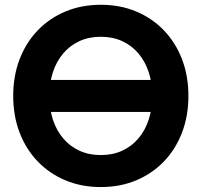

<svg xmlns="http://www.w3.org/2000/svg" viewBox="-20 -755 828 788"><path d="M683.6 -295.7V-427H102V-295.7ZM182.6 -361.3Q182.6 -414.5 197.2 -458.8Q211.7 -503.1 239.4 -535.7Q267 -568.3 306 -586.2Q344.9 -604.1 393.8 -604.1Q442.6 -604.1 481.5 -586.2Q520.5 -568.3 548.1 -535.7Q575.8 -503.1 590.3 -458.8Q604.9 -414.5 604.9 -361.3Q604.9 -308.2 590.3 -263.9Q575.8 -219.5 548.1 -187Q520.5 -154.4 481.5 -136.5Q442.6 -118.6 393.8 -118.6Q344.9 -118.6 306 -136.5Q267 -154.4 239.4 -187Q211.7 -219.5 197.2 -263.9Q182.6 -308.2 182.6 -361.3ZM34.2 -361.3Q34.2 -279.6 60.3 -211.2Q86.4 -142.9 134.5 -92.7Q182.6 -42.5 248.5 -14.9Q314.5 12.7 393.8 12.7Q473.3 12.7 539.1 -14.9Q604.9 -42.5 653 -92.7Q701.1 -142.9 727.2 -211.2Q753.3 -279.6 753.3 -361.3Q753.3 -443.1 727.2 -511.4Q701.1 -579.8 653 -630Q604.9 -680.2 539.1 -707.8Q473.3 -735.4 393.8 -735.4Q314.5 -735.4 248.5 -707.8Q182.6 -680.2 134.5 -630Q86.4 -579.8 60.3 -511.4Q34.2 -443.1 34.2 -361.3Z"/></svg>

Font: Giphurs SC
Style: Regular
Weight: 400
Version: Version 0.920